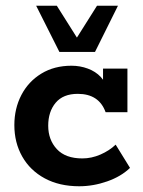

<svg xmlns="http://www.w3.org/2000/svg" viewBox="-20 -639 497 669"><path d="M256 10Q187 10 136 -17.5Q85 -45 57.5 -93.5Q30 -142 30 -203Q30 -261 54.5 -308Q79 -355 124 -382.5Q169 -410 229 -410Q259 -410 286 -400Q313 -390 331 -371Q349 -352 351 -327L339 -326V-400H424V-248H348Q325 -312 251 -312Q200 -312 174 -281Q148 -250 148 -201Q148 -152 178 -119.5Q208 -87 267 -87Q299 -87 330 -100.5Q361 -114 383 -135L433 -54Q402 -24 353.5 -7Q305 10 256 10ZM187 -458 106 -619H178L248 -508L318 -619H391L311 -458Z"/></svg>

Font: Rokkitt SemiBold
Style: Bold
Weight: 700
Version: Version 3.103